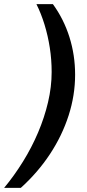

<svg xmlns="http://www.w3.org/2000/svg" viewBox="-51 -756 424 933"><path d="M206 -736Q259 -663 286.5 -575.5Q314 -488 314 -393Q314 -293 282.5 -195Q251 -97 192 -7.5Q133 82 50 157H-31Q18 98 60.5 29.5Q103 -39 134 -112Q165 -185 182.5 -259.5Q200 -334 200 -406Q200 -466 191 -524Q182 -582 165.5 -636Q149 -690 126 -736Z"/></svg>

Font: Archivo SemiExpanded SemiBold
Style: Italic
Weight: 600
Width: 6
Italic angle: -10°
Designer: Hector Gatti
Foundry: Omnibus-Type
Version: Version 2.001